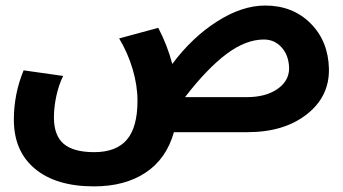

<svg xmlns="http://www.w3.org/2000/svg" viewBox="-20 -475 1232 690"><path d="M64.9 -222.2 207 -202.1Q191.4 -170.9 182.6 -130.6Q173.8 -90.3 173.8 -53.2Q173.8 11.7 208.7 41.7Q243.7 71.8 318.8 71.8Q397.5 71.8 435.8 27.1Q474.1 -17.6 474.1 -112.8Q474.1 -167.5 456.8 -226.1Q439.5 -284.7 408.2 -336.9L548.8 -375Q582 -311 599.1 -245.1Q669.9 -340.3 759.8 -397.7Q849.6 -455.1 933.1 -455.1Q1031.7 -455.1 1095.7 -391.4Q1159.7 -327.6 1162.1 -228Q1164.1 -127.9 1082.3 -64Q1000.5 0 869.1 0H605Q578.1 95.7 503.4 145.3Q428.7 194.8 317.9 194.8Q181.6 194.8 105.7 131.6Q29.8 68.4 29.8 -44.9Q29.8 -137.7 64.9 -222.2ZM928.2 -333Q863.3 -333 793.7 -280.8Q724.1 -228.5 645 -126H868.2Q934.1 -126 976.1 -154.5Q1018.1 -183.1 1019 -228Q1018.6 -274.4 992.9 -303.7Q967.3 -333 928.2 -333Z"/></svg>

Font: LT Superior
Style: Bold
Weight: 400
Designer: Daniel Lyons
Foundry: LyonsType
Version: Version 1.000